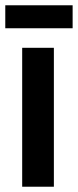

<svg xmlns="http://www.w3.org/2000/svg" viewBox="-30 -707 295 727"><path d="M54 0V-526H174V0ZM-10 -600V-687H245V-600Z"/></svg>

Font: Archivo Narrow
Style: Bold
Weight: 700
Designer: Hector Gatti
Foundry: Omnibus-Type
Version: Version 3.002